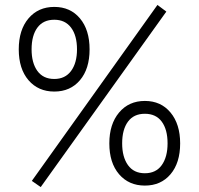

<svg xmlns="http://www.w3.org/2000/svg" viewBox="-20 -741 806 778"><path d="M200 -370Q135 -370 95.5 -416Q56 -462 56 -541Q56 -620 95.5 -666.5Q135 -713 200 -713Q265 -713 304 -666.5Q343 -620 343 -541Q343 -462 304 -416Q265 -370 200 -370ZM567 11Q502 11 462.5 -35Q423 -81 423 -160Q423 -238 462.5 -285Q502 -332 567 -332Q632 -332 671 -285Q710 -238 710 -160Q710 -81 671 -35Q632 11 567 11ZM145 17 109 -8 618 -721 654 -694ZM567 -39Q612 -39 635.5 -72Q659 -105 659 -160Q659 -216 635.5 -248Q612 -280 567 -280Q522 -280 498.5 -248Q475 -216 475 -160Q475 -105 498.5 -72Q522 -39 567 -39ZM200 -421Q244 -421 268 -453.5Q292 -486 292 -541Q292 -597 268 -629Q244 -661 200 -661Q155 -661 131.5 -629Q108 -597 108 -541Q108 -486 131.5 -453.5Q155 -421 200 -421Z"/></svg>

Font: Zen Kaku Gothic Antique
Style: Regular
Weight: 400
Designer: Yoshimichi Ohira
Foundry: Positype
Version: Version 1.001